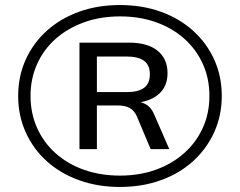

<svg xmlns="http://www.w3.org/2000/svg" viewBox="-20 -733 950 761"><path d="M455 8Q368 8 294 -18.5Q220 -45 166 -93.5Q112 -142 82 -208.5Q52 -275 52 -352Q52 -431 82 -497Q112 -563 166 -611.5Q220 -660 293.5 -686.5Q367 -713 455 -713Q544 -713 617.5 -686.5Q691 -660 745 -611.5Q799 -563 829 -497Q859 -431 859 -353Q859 -275 829 -209Q799 -143 745 -94Q691 -45 617 -18.5Q543 8 455 8ZM456 -37Q533 -37 598 -60.5Q663 -84 710.5 -126.5Q758 -169 784 -226.5Q810 -284 810 -353Q810 -422 784 -479.5Q758 -537 710.5 -579.5Q663 -622 598 -645Q533 -668 456 -668Q378 -668 313 -644.5Q248 -621 200.5 -579Q153 -537 127 -479Q101 -421 101 -353Q101 -284 127 -226Q153 -168 200.5 -125.5Q248 -83 313 -60Q378 -37 456 -37ZM295 -142V-564H491Q565 -564 604.5 -532Q644 -500 644 -443Q644 -389 607.5 -358.5Q571 -328 505 -324L523 -330Q547 -328 564.5 -315.5Q582 -303 593 -275L651 -142H577L522 -273Q512 -295 494 -305Q476 -315 447 -315H348L364 -328V-142ZM364 -368H482Q528 -368 551 -385Q574 -402 574 -439Q574 -475 551 -492Q528 -509 482 -509H364Z"/></svg>

Font: Nunito Sans 10pt SemiExpanded
Style: Regular
Weight: 400
Width: 6
Designer: Vernon Adams
Foundry: Vernon Adams
Version: Version 3.101;gftools[0.9.27]